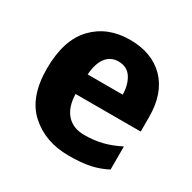

<svg xmlns="http://www.w3.org/2000/svg" viewBox="-131 -687 830 829"><g transform="rotate(30 284.0 -273.0)"><path d="M291 -556.2C216.3 -556.2 156.2 -532.2 110.4 -484.4C64 -436 41 -364.3 41 -269C41 -174.3 66.4 -104 117.2 -58.6C167.5 -13.2 231.4 9.8 309.1 9.8C351.6 9.8 387.7 6.8 416.5 0.5C445.3 -5.9 472.2 -15.6 497.1 -28.8V-144C439.9 -114.7 388.2 -101.1 323.2 -101.1C247.1 -101.1 204.6 -151.9 203.1 -235.8H527.8V-308.1C527.8 -387.2 506.3 -448.2 463.9 -491.7C421.4 -534.7 363.8 -556.2 291 -556.2ZM293.9 -450.2C323.2 -450.2 344.7 -439 358.9 -417C373 -395 380.4 -367.7 380.9 -335H206.1C211.4 -413.6 245.6 -450.2 293.9 -450.2Z"/></g></svg>

Font: Avrile Sans
Style: Bold
Weight: 700
Designer: Monotype Design Team, Google (font), Stefan Peev (BGR Cyrillic), Cristiano Sobral (main changes)
Foundry: The Avrile Sans Project Authors
Version: Version 3.110